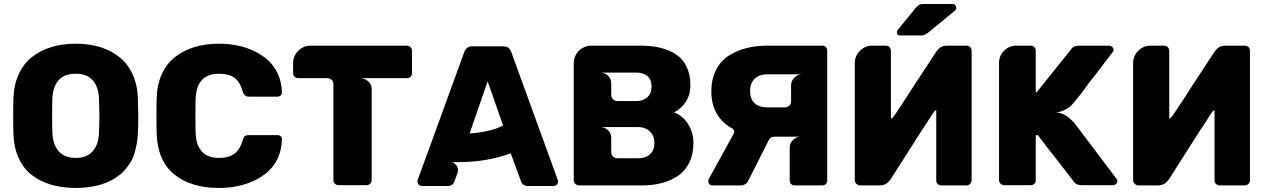

<svg xmlns="http://www.w3.org/2000/svg" viewBox="-20 -928 6326 958"><path d="M357.9 9.8Q290 9.8 234.9 -6.6Q179.7 -22.9 137.9 -55.4Q96.2 -87.9 72.5 -140.6Q48.8 -193.4 46.9 -262.2Q45.9 -281.2 45.9 -348.1Q45.9 -416 46.9 -435.1Q48.8 -503.4 72.8 -556.4Q96.7 -609.4 138.4 -642.6Q180.2 -675.8 235.6 -692.9Q291 -710 357.9 -710Q424.8 -710 480.2 -692.9Q535.6 -675.8 576.9 -642.3Q618.2 -608.9 642.1 -556.2Q666 -503.4 668 -435.1Q669.9 -356.9 669.9 -348.1Q669.9 -317.9 669.7 -302.2Q669.4 -286.6 667.7 -258.5Q666 -230.5 662.8 -213.4Q659.7 -196.3 653.3 -171.9Q647 -147.5 637.9 -130.1Q628.9 -112.8 614.7 -93.8Q600.6 -74.7 582 -59.1Q499 9.8 357.9 9.8ZM474.1 -268.1Q476.1 -346.2 476.1 -351.1Q476.1 -357.9 474.1 -432.1Q472.7 -491.7 444.1 -525.9Q415.5 -560.1 357.9 -560.1Q299.3 -560.1 271 -526.1Q242.7 -492.2 241.2 -432.1Q240.2 -413.1 240.2 -351.1Q240.2 -287.1 241.2 -268.1Q242.7 -209 271.7 -174.6Q300.8 -140.1 357.9 -140.1Q415 -140.1 443.8 -174.8Q472.7 -209.5 474.1 -268.1Z M1072.8 9.8Q933.1 9.8 849.6 -57.9Q766.1 -125.5 761.7 -261.2Q760.7 -279.3 760.7 -349.1Q760.7 -419.9 761.7 -439Q763.7 -506.8 787.8 -559.1Q812 -611.3 854 -644Q896 -676.8 951.2 -693.4Q1006.3 -710 1072.8 -710Q1119.6 -710 1163.8 -701.2Q1208 -692.4 1248.3 -673.1Q1288.6 -653.8 1318.8 -626Q1349.1 -598.1 1367.4 -557.1Q1385.7 -516.1 1386.7 -466.8Q1386.7 -458 1380.9 -452.1Q1373 -445.8 1364.7 -445.8H1222.7Q1209 -445.8 1202.6 -452.1Q1195.8 -456.5 1190.9 -472.2Q1177.2 -519.5 1149.9 -539.8Q1122.6 -560.1 1072.8 -560.1Q960.4 -560.1 956.1 -434.1Q955.1 -416 955.1 -351.1Q955.1 -285.2 956.1 -266.1Q960.4 -140.1 1072.8 -140.1Q1121.1 -140.1 1149.2 -160.9Q1177.2 -181.6 1190.9 -228Q1195.8 -244.1 1201.7 -249Q1210 -253.9 1222.7 -253.9H1364.7Q1373.5 -253.9 1380.9 -248Q1386.7 -242.2 1386.7 -232.9Q1385.7 -182.6 1367.2 -141.4Q1348.6 -100.1 1318.1 -72.5Q1287.6 -44.9 1247.1 -26.1Q1206.5 -7.3 1162.8 1.2Q1119.1 9.8 1072.8 9.8Z M1529.3 -700.2H2009.3Q2020.5 -700.2 2028.1 -693.1Q2035.6 -686 2035.6 -674.8V-563Q2035.6 -551.8 2028.3 -544.9Q2021 -538.1 2009.3 -538.1H1777.3Q1798.8 -538.1 1816.7 -522.5Q1834.5 -506.8 1834.5 -485.8V-27.8Q1834.5 -18.1 1826.2 -11.2Q1818.8 -3.9 1808.6 -3.9H1669.4Q1658.7 -3.9 1651.4 -11.2Q1643.6 -17.6 1643.6 -27.8V-507.8Q1643.6 -520.5 1634.8 -529.3Q1626 -538.1 1613.3 -538.1H1468.3Q1457.5 -538.1 1450 -545.2Q1442.4 -552.2 1442.4 -563V-613.8Q1442.4 -648.9 1468.3 -674.6Q1494.1 -700.2 1529.3 -700.2Z M2069.3 -5.9Q2063 -13.7 2063 -21Q2063 -28.8 2064 -29.8L2296.4 -668Q2306.6 -696.8 2335.9 -696.8H2491.2Q2521 -696.8 2531.2 -668L2763.2 -29.8Q2764.2 -28.8 2764.2 -21Q2764.2 -12.7 2757.8 -6.3Q2751.5 0 2743.2 0H2614.3Q2588.4 0 2580.1 -22L2528.3 -163.1Q2409.7 -119.1 2267.1 -119.1H2233.4Q2247.6 -116.7 2259.3 -100.1Q2270 -82.5 2261.2 -60.1L2247.1 -22Q2238.8 0 2213.4 0H2084Q2076.7 0 2069.3 -5.9ZM2490.2 -301.8 2413.1 -522 2323.2 -262.2Q2366.7 -264.6 2412.6 -274.7Q2458.5 -284.7 2490.2 -301.8Z M2842.8 -27.8V-612.8Q2842.8 -634.3 2852.1 -651.9Q2861.8 -673.3 2883.5 -686.8Q2905.3 -700.2 2929.7 -700.2H3175.8Q3230.5 -700.2 3273.9 -689.9Q3317.4 -679.7 3352.1 -657.2Q3386.7 -634.8 3405.8 -595.2Q3424.8 -555.7 3424.8 -501Q3424.8 -457 3403.6 -422.6Q3382.3 -388.2 3343.8 -367.2Q3389.2 -349.1 3414.6 -307.1Q3439.9 -265.1 3439.9 -214.8Q3439.9 -158.7 3419.2 -116.5Q3398.4 -74.2 3362.1 -50Q3325.7 -25.9 3281.2 -14.4Q3236.8 -2.9 3184.1 -2.9H2867.7Q2858.4 -2.9 2850.6 -10.7Q2842.8 -18.6 2842.8 -27.8ZM3060.1 -138.2H3164.1Q3201.2 -138.2 3223.1 -158.2Q3245.1 -178.2 3245.1 -214.8Q3245.1 -250.5 3222.4 -272.2Q3199.7 -293.9 3164.1 -293.9H2975.1Q2997.1 -293.9 3013.4 -278.6Q3029.8 -263.2 3029.8 -241.2V-168Q3029.8 -155.3 3038.8 -146.7Q3047.9 -138.2 3060.1 -138.2ZM3060.1 -423.8H3154.8Q3189 -423.8 3210 -443.1Q3231 -462.4 3231 -496.1Q3231 -530.8 3210 -548.8Q3187 -565.9 3154.8 -565.9H2975.1Q2997.1 -565.9 3013.4 -550.5Q3029.8 -535.2 3029.8 -513.2V-453.1Q3029.8 -441.4 3039.1 -432.6Q3048.3 -423.8 3060.1 -423.8Z M4100.6 -692.9Q4107.4 -686 4107.4 -674.8V-27.8Q4107.4 -16.6 4100.6 -9.8Q4096.7 -4.4 4085.4 -2.9H3946.3Q3934.1 -2.9 3927.2 -9.8Q3920.4 -15.1 3920.4 -27.8V-192.9Q3920.4 -214.4 3937.5 -230.2Q3954.6 -246.1 3975.6 -246.1H3843.3Q3824.7 -246.1 3816.4 -230L3715.3 -29.8Q3703.6 -2.9 3674.3 -2.9H3534.7Q3525.4 -2.9 3519.5 -8.8Q3513.7 -16.1 3513.7 -23.9Q3513.7 -29.3 3516.6 -35.2L3641.6 -262.2Q3643.6 -268.1 3643.6 -272.9Q3643.6 -279.3 3635.3 -286.1Q3529.3 -343.8 3529.3 -472.2Q3529.3 -532.7 3552.2 -578.1Q3575.2 -623.5 3615 -649.4Q3654.8 -675.3 3703.4 -687.7Q3752 -700.2 3808.6 -700.2H4082.5Q4094.7 -700.2 4100.6 -692.9ZM3981.4 -557.1H3809.6Q3769 -557.1 3745.8 -535.4Q3722.7 -513.7 3722.7 -473.1Q3722.7 -432.6 3745.6 -412.4Q3768.6 -392.1 3809.6 -392.1H3896.5Q3909.2 -392.1 3918.2 -401.1Q3927.2 -410.2 3927.2 -422.9V-502.9Q3927.2 -524.4 3943.6 -540.8Q3960 -557.1 3981.4 -557.1Z M4821.3 -692.9Q4828.1 -684.6 4828.1 -673.8V-28.8Q4828.1 -19.5 4821.3 -11.2Q4813 -2.9 4803.2 -2.9H4677.2Q4666.5 -2.9 4658.9 -10Q4651.4 -17.1 4651.4 -27.8V-378.9Q4642.6 -375.5 4632.3 -358.9Q4627.4 -350.6 4607.4 -319.8Q4603 -312.5 4592 -296.4Q4581.1 -280.3 4575.2 -271Q4568.8 -261.7 4553.7 -237.3Q4538.6 -212.9 4530.3 -200.2Q4443.8 -64 4424.3 -34.2Q4411.6 -17.1 4399.4 -10Q4387.2 -2.9 4367.2 -2.9H4270.5Q4261.2 -2.9 4253.2 -10.7Q4245.1 -18.6 4245.1 -27.8V-612.8Q4245.1 -648.9 4270.8 -674.6Q4296.4 -700.2 4332 -700.2H4399.4L4406.2 -699.2Q4414.6 -697.8 4419.9 -690.7Q4425.3 -683.6 4425.3 -674.8V-341.8Q4425.3 -336.9 4430.2 -336.9L4447.3 -357.9L4504.4 -444.8Q4543.5 -505.9 4550.3 -516.1Q4562 -533.7 4592 -579.3Q4622.1 -625 4640.1 -652.8L4650.4 -668.9Q4663.1 -686 4675 -693.1Q4687 -700.2 4707 -700.2H4803.2Q4814 -700.2 4821.3 -692.9ZM4574.2 -751H4471.2Q4455.1 -751 4455.1 -767.1Q4455.1 -774.4 4460.4 -779.8L4549.3 -889.2Q4561 -901.4 4567.4 -904.8Q4576.2 -908.2 4586.4 -908.2H4732.4Q4740.7 -908.2 4746.1 -902.8Q4751.5 -894 4751.5 -888.2Q4751.5 -881.3 4746.1 -876L4612.3 -766.1Q4599.1 -755.9 4594.2 -754.9Q4587.9 -751 4574.2 -751Z M5245.1 -367.2Q5288.1 -367.2 5329.1 -326.2L5341.8 -313L5550.8 -36.1Q5555.2 -33.2 5555.2 -23.9Q5555.2 -16.1 5548.8 -9.8Q5541.5 -3.9 5533.2 -3.9H5377Q5349.6 -3.9 5336.9 -22.9Q5320.8 -44.4 5292.2 -80.8Q5263.7 -117.2 5252 -132.8Q5220.2 -172.9 5214.8 -180.2Q5210.4 -186 5201.7 -197Q5192.9 -208 5189 -213.9Q5177.7 -227.5 5168.9 -240.2Q5159.7 -251 5158.2 -253.9H5153.8Q5147.9 -253.9 5147.9 -250V-27.8Q5147.9 -16.6 5141.1 -11.2Q5133.8 -3.9 5123 -3.9H4989.7Q4980.5 -3.9 4973.1 -11.2Q4964.8 -18.1 4964.8 -27.8V-613.8Q4964.8 -649.9 4990 -675Q5015.1 -700.2 5050.8 -700.2H5123Q5134.3 -700.2 5141.1 -693.1Q5147.9 -686 5147.9 -674.8V-473.1Q5147.9 -467.8 5152.8 -467.8L5323.7 -681.2Q5335 -700.2 5362.8 -700.2H5515.1Q5522 -700.2 5529.8 -693.8Q5536.1 -687.5 5536.1 -680.2Q5536.1 -669.4 5531.7 -668Q5511.2 -641.1 5477.1 -596.4Q5442.9 -551.8 5439.9 -547.9Q5419.9 -523.9 5375 -461.9Q5371.1 -456.5 5363.8 -448Q5356.4 -439.5 5354 -436Q5351.6 -433.1 5349.1 -430.2Q5346.7 -427.2 5345.5 -425.8Q5344.2 -424.3 5343.8 -423.8L5334 -412.1Q5321.3 -394 5294.7 -380.6Q5268.1 -367.2 5245.1 -367.2Z M6210 -692.9Q6216.8 -684.6 6216.8 -673.8V-28.8Q6216.8 -19.5 6210 -11.2Q6201.7 -2.9 6191.9 -2.9H6065.9Q6055.2 -2.9 6047.6 -10Q6040 -17.1 6040 -27.8V-378.9Q6031.2 -375.5 6021 -358.9Q6016.1 -350.6 5996.1 -319.8Q5991.7 -312.5 5980.7 -296.4Q5969.7 -280.3 5963.9 -271Q5934.1 -223.1 5918.9 -200.2Q5880.9 -140.6 5813 -34.2Q5800.3 -17.1 5788.1 -10Q5775.9 -2.9 5755.9 -2.9H5659.2Q5649.9 -2.9 5641.8 -10.7Q5633.8 -18.6 5633.8 -27.8V-612.8Q5633.8 -648.9 5659.4 -674.6Q5685.1 -700.2 5720.7 -700.2H5788.1L5794.9 -699.2Q5803.2 -697.8 5808.6 -690.7Q5814 -683.6 5814 -674.8V-341.8Q5814 -336.9 5818.8 -336.9L5835.9 -357.9L5893.1 -444.8Q5932.1 -505.9 5939 -516.1Q6010.7 -625.5 6028.8 -652.8L6039.1 -668.9Q6051.8 -686 6063.7 -693.1Q6075.7 -700.2 6095.7 -700.2H6191.9Q6202.6 -700.2 6210 -692.9Z"/></svg>

Font: Cunia
Style: Bold
Weight: 700
Designer: Alejo Bergmann, Denis Ignatov
Foundry: Hubert & Fischer
Version: Version 1.00 February 21, 2019, initial release